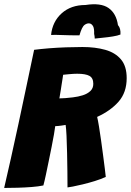

<svg xmlns="http://www.w3.org/2000/svg" viewBox="-37 -891 629 923"><path d="M-17 12.5Q-2.5 -48.5 15 -127.8Q32.5 -207 51.8 -295.8Q71 -384.5 90 -475.8Q109 -567 127 -651.5Q158 -655.5 198 -658.8Q238 -662 280.5 -663.5Q323 -665 359.5 -665Q421 -665 469 -651.5Q517 -638 544.5 -605.5Q572 -573 572 -515.5Q572 -446.5 533 -402.2Q494 -358 430 -329Q434 -312.5 439 -282.2Q444 -252 449 -215.5Q454 -179 458.8 -143Q463.5 -107 467 -79.5Q470.5 -52 471.5 -40.5Q447.5 -29.5 418.2 -20.5Q389 -11.5 361.2 -4.8Q333.5 2 313.2 5.8Q293 9.5 287.5 10Q287.5 -20.5 287 -64.8Q286.5 -109 285.5 -155.2Q284.5 -201.5 282.8 -238.2Q281 -275 278.5 -290.5Q268.5 -289 260 -287.5Q251.5 -286 243.8 -285.5Q236 -285 228.5 -284.5Q227 -271.5 222.5 -245.2Q218 -219 211.2 -185.2Q204.5 -151.5 197.2 -116.2Q190 -81 183.5 -50.2Q177 -19.5 171.5 0.5Q148 5.5 115.2 8Q82.5 10.5 47.8 11.5Q13 12.5 -17 12.5ZM248.5 -418Q272.5 -418 313.5 -423Q339 -426 361 -433Q383 -440 397.2 -453.2Q411.5 -466.5 411.5 -488Q411.5 -516 393 -526.2Q374.5 -536.5 334 -536.5Q326 -536.5 316.2 -536Q306.5 -535.5 296.8 -534.5Q287 -533.5 279 -532.8Q271 -532 266.5 -531.5Q265.5 -523 263.5 -511.2Q261.5 -499.5 259.5 -486.2Q257.5 -473 255.5 -460Q253.5 -447 251.5 -436Q249.5 -425 248.5 -418ZM208.5 -723Q215 -787 259.5 -827Q304 -867 374 -867Q447.5 -878.5 484.8 -852.5Q522 -826.5 530 -770.5Q537.5 -762 540.2 -750.8Q543 -739.5 542 -725Q528.5 -719.5 505.5 -715.8Q482.5 -712 458.8 -709.8Q435 -707.5 418.5 -705.5Q418 -712 417.5 -717.5Q417 -723 415.5 -728Q416.5 -754 410.5 -764.8Q404.5 -775.5 395.5 -778Q383 -781 369.8 -771.5Q356.5 -762 345 -721Q298 -721 262.2 -722.5Q226.5 -724 208.5 -723Z"/></svg>

Font: Grandstander Thin ExtraBold
Style: Italic
Weight: 800
Italic angle: -15°
Version: Version 1.200